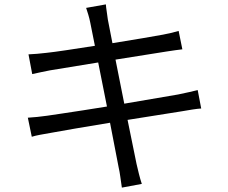

<svg xmlns="http://www.w3.org/2000/svg" viewBox="-20 -811 1040 876"><path d="M107 -274Q124 -275 150 -277.5Q176 -280 195 -283Q220 -287 262.5 -293Q305 -299 358 -307.5Q411 -316 468 -325L428 -526L208 -490Q187 -486 168.5 -482Q150 -478 127 -473L110 -563Q129 -564 149 -565.5Q169 -567 193 -570Q222 -573 282.5 -582Q343 -591 413 -602L392 -707Q388 -727 383 -743.5Q378 -760 373 -775L463 -791Q464 -777 467 -758Q470 -739 472 -722L493 -614Q566 -626 629.5 -636.5Q693 -647 724 -653Q746 -657 764 -661.5Q782 -666 795 -670L812 -586Q801 -585 780.5 -582Q760 -579 740 -576L507 -539L547 -338L793 -380Q822 -386 844 -391Q866 -396 882 -400L898 -316Q882 -315 859 -311.5Q836 -308 808 -303L562 -264L603 -63Q608 -41 614 -17Q620 7 627 28L536 45Q532 19 529 -4Q526 -27 521 -49L482 -251Q397 -237 323.5 -224.5Q250 -212 213 -205Q184 -200 162.5 -196Q141 -192 125 -187Z"/></svg>

Font: Go Noto Kurrent-Regular
Style: Regular
Weight: 400
Designer: Monotype Design Team
Foundry: Monotype Imaging Inc.
Version: Version 2.012; ttfautohint (v1.8.4.7-5d5b)